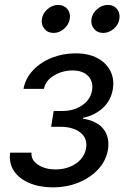

<svg xmlns="http://www.w3.org/2000/svg" viewBox="-20 -768 529 794"><path d="M198.2 6.8Q143.6 6.8 101.1 -11.2Q58.6 -29.3 37.4 -61.5Q16.1 -93.8 22 -136.7H110.4Q107.4 -106.9 136.5 -87.2Q165.5 -67.4 210.4 -67.4Q243.2 -67.4 270 -78.6Q296.9 -89.8 314.5 -109.6Q332 -129.4 335.9 -154.8Q342.8 -194.8 313.2 -219.2Q283.7 -243.7 228 -243.7H191.4L202.1 -309.1H238.3Q286.1 -309.1 320.6 -333Q355 -356.9 360.8 -395Q366.2 -431.2 344.2 -453.9Q322.3 -476.6 279.8 -476.6Q238.3 -476.6 203.4 -455.8Q168.5 -435.1 161.6 -400.4H77.1Q85.4 -444.3 116.7 -477.5Q147.9 -510.7 194.3 -529.1Q240.7 -547.4 292.5 -547.4Q346.2 -547.4 383.1 -527.6Q419.9 -507.8 436.8 -473.9Q453.6 -439.9 446.3 -397.9Q438 -350.1 403.3 -319.8Q368.7 -289.6 323.2 -280.8L322.8 -277.3Q381.8 -268.1 408.2 -233.9Q434.6 -199.7 426.3 -148.4Q418.5 -103 386.2 -68.1Q354 -33.2 305.2 -13.2Q256.3 6.8 198.2 6.8ZM406.7 -631.8Q382.8 -631.8 368.7 -648.9Q354.5 -666 358.4 -689.9Q362.3 -713.9 382.3 -730.7Q402.3 -747.6 426.3 -747.6Q450.2 -747.6 463.9 -730.7Q477.5 -713.9 473.6 -689.9Q470.2 -666 450.4 -648.9Q430.7 -631.8 406.7 -631.8ZM201.7 -631.8Q177.7 -631.8 163.6 -648.9Q149.4 -666 153.3 -689.9Q157.2 -713.9 177 -730.7Q196.8 -747.6 220.7 -747.6Q244.6 -747.6 258.5 -730.7Q272.5 -713.9 268.6 -689.9Q264.6 -666 244.9 -648.9Q225.1 -631.8 201.7 -631.8Z"/></svg>

Font: Inter 17pt
Style: Italic
Weight: 400
Italic angle: -9.3988°
Version: Version 4.001;git-66647c0bb